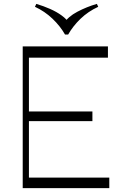

<svg xmlns="http://www.w3.org/2000/svg" viewBox="-20 -969 635 989"><path d="M123 -672V-730H536V-672ZM123 0V-54H543V0ZM97 0V-730H129V0ZM125 -345V-395H456V-345ZM479 -949 486 -934Q434 -910 395 -872.5Q356 -835 331 -791H315Q290 -835 250 -873Q210 -911 160 -934L167 -949Q204 -938 238 -923Q272 -908 298 -889Q324 -870 337 -848H309Q330 -883 378.5 -908.5Q427 -934 479 -949Z"/></svg>

Font: Savate ExtraLight
Style: Regular
Weight: 200
Designer: Max Esnée
Foundry: Plomb Type
Version: Version 2.000